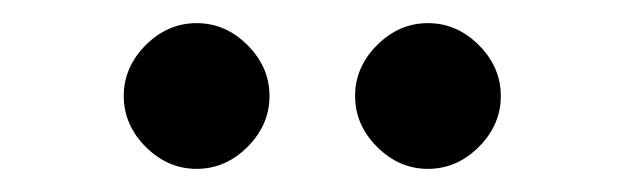

<svg xmlns="http://www.w3.org/2000/svg" viewBox="-20 -734 540 166"><path d="M150 -714Q175 -714 194 -695Q213 -676 213 -651Q213 -626 194 -607Q175 -588 150 -588Q125 -588 106 -607Q87 -626 87 -651Q87 -676 106 -695Q125 -714 150 -714ZM350 -714Q375 -714 394 -695Q413 -676 413 -651Q413 -626 394 -607Q375 -588 350 -588Q325 -588 306 -607Q287 -626 287 -651Q287 -676 306 -695Q325 -714 350 -714Z"/></svg>

Font: D2Coding ligature
Style: Bold
Weight: 700
Monospace: yes
Designer: Yong-Rak Park; Jeong-Hwan Yoon; Sang-Min Lee;
Foundry: NHN Corporation
Version: Version 1.3.2; Build 20180524